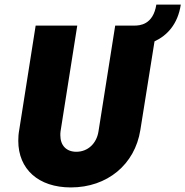

<svg xmlns="http://www.w3.org/2000/svg" viewBox="-20 -812 811 840"><path d="M771 -792H664C650 -703 591 -700 567 -700H484L411 -238C403 -184 364 -148 314 -148C270 -148 244 -176 244 -220C244 -226 244 -232 245 -238L318 -700H136L64 -243C61 -227 60 -211 60 -196C60 -72 148 8 290 8C449 8 570 -92 594 -243L656 -631C710 -656 758 -705 771 -792Z"/></svg>

Font: Arthouse Owned Black
Style: Italic
Weight: 900
Italic angle: -10°
Designer: Jeremy Tribby
Foundry: Tribby Type
Version: Version 1.000;PS 001.000;hotconv 1.0.88;makeotf.lib2.5.64775